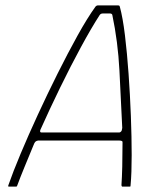

<svg xmlns="http://www.w3.org/2000/svg" viewBox="-20 -693 615 713"><path d="M14 0Q11 0 10.5 -1Q10 -2 11 -5Q28 -54 56.5 -122Q85 -190 120.5 -267Q156 -344 194 -420Q232 -496 268 -561Q304 -626 335 -669Q337 -671 339 -672Q341 -673 343 -673H417Q420 -673 422 -672.5Q424 -672 425 -668Q436 -628 444 -562Q452 -496 457.5 -418.5Q463 -341 466 -262.5Q469 -184 469 -117Q469 -50 465 -6Q465 -2 464.5 -1Q464 0 461 0H435Q433 0 432.5 -1Q432 -2 431 -5Q433 -34 434 -74Q435 -114 435 -162Q436 -167 433 -169Q430 -171 424 -171H121Q116 -170 113 -168Q110 -166 107 -160Q88 -114 71.5 -74Q55 -34 44 -4Q43 -2 42.5 -1Q42 0 39 0ZM135 -201H423Q426 -201 429.5 -204.5Q433 -208 434 -218Q429 -325 423.5 -431.5Q418 -538 397 -638Q395 -643 388 -643H362Q354 -643 350 -637Q319 -589 280.5 -518Q242 -447 203 -367Q164 -287 130 -211Q129 -209 129 -205Q129 -201 135 -201Z"/></svg>

Font: Glory Thin
Style: Italic
Weight: 100
Italic angle: -12°
Designer: Robert Leuschke
Foundry: Robert Leuschke
Version: Version 1.011